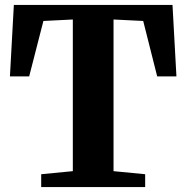

<svg xmlns="http://www.w3.org/2000/svg" viewBox="-20 -763 760 783"><path d="M277 -65V-683.5L157 -677.5L99 -451.5H20.5L36.5 -743H683.5L699.5 -451.5H621L564 -677.5L443 -683.5V-65L572 -52.5V0H148V-52.5Z"/></svg>

Font: Merriweather 48pt ExtraBold
Style: Regular
Weight: 800
Version: Version 2.100